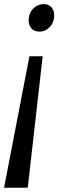

<svg xmlns="http://www.w3.org/2000/svg" viewBox="-20 -768 280 920"><path d="M113 131.5H-0.5L121 -498.5H184.5ZM239.5 -688.5Q237.5 -657 217 -636.8Q196.5 -616.5 170 -616.5Q142 -616.5 128.8 -633.8Q115.5 -651 117.5 -676.5Q120 -709.5 141.2 -729Q162.5 -748.5 190.5 -748.5Q213 -748.5 227.2 -732.2Q241.5 -716 239.5 -688.5Z"/></svg>

Font: Merriweather 28pt
Style: Italic
Weight: 400
Italic angle: -7.8°
Version: Version 2.101